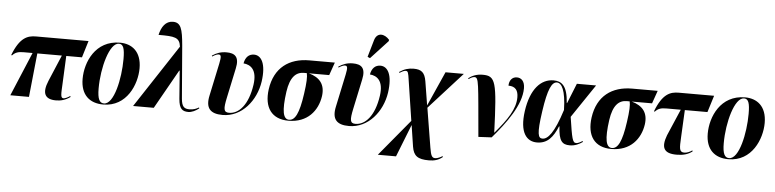

<svg xmlns="http://www.w3.org/2000/svg" viewBox="-55 -1129 6826 1692"><g transform="rotate(5 3357.5 -283.5)"><path d="M48 0H213L253 -388H470L372 -156C325 -44 354 10 452 10C494 10 535 0 578 -31L575 -40C558 -27 530 -14 518 -14C489 -14 493 -47 498 -148L509 -388H648L693 -536H229C153 -536 86 -512 25 -354L32 -351C59 -380 84 -388 133 -388H211Z M870 10C1079 10 1162 -194 1162 -336C1162 -485 1075 -546 971 -546C753 -546 670 -347 670 -200C670 -59 749 10 870 10ZM876 0C837 0 818 -34 818 -128C818 -312 879 -536 962 -536C1002 -536 1014 -497 1014 -404C1014 -232 965 0 876 0Z M1134 0H1317L1512 -346H1516L1535 -98C1542 -11 1570 10 1623 10C1653 10 1689 -7 1717 -30L1714 -38C1695 -26 1667 -14 1632 -14C1584 -14 1563 -32 1557 -103L1519 -568C1506 -716 1490 -770 1420 -770C1355 -770 1319 -715 1303 -644C1447 -644 1489 -639 1500 -557Z M1926 10C2097 10 2219 -144 2244 -313C2267 -473 2221 -544 2157 -544C2112 -544 2081 -515 2071 -459C2134 -454 2194 -413 2175 -280C2149 -98 2067 -14 1982 -14C1932 -14 1930 -45 1951 -145L2007 -409C2030 -514 1986 -543 1913 -543C1865 -543 1825 -529 1787 -503L1790 -495C1814 -511 1832 -518 1845 -518C1867 -518 1872 -504 1858 -438L1797 -150C1773 -39 1816 10 1926 10Z M2509 10C2677 10 2766 -101 2785 -232C2799 -335 2751 -394 2653 -422H2832L2872 -536H2646C2469 -536 2339 -445 2312 -251C2290 -89 2360 10 2509 10ZM2514 1C2461 1 2445 -71 2469 -243C2488 -375 2539 -422 2609 -422H2634C2642 -390 2640 -337 2626 -240C2601 -60 2565 1 2514 1Z M3177 -602 3328 -765 3331 -777C3287 -828 3221 -836 3199 -764L3155 -612ZM3044 10C3215 10 3337 -144 3362 -313C3385 -473 3339 -544 3275 -544C3230 -544 3199 -515 3189 -459C3252 -454 3312 -413 3293 -280C3267 -98 3185 -14 3100 -14C3050 -14 3048 -45 3069 -145L3125 -409C3148 -514 3104 -543 3031 -543C2983 -543 2943 -529 2905 -503L2908 -495C2932 -511 2950 -518 2963 -518C2985 -518 2990 -504 2976 -438L2915 -150C2891 -39 2934 10 3044 10Z M3772 250C3819 250 3857 240 3893 210L3889 202C3877 212 3845 226 3827 226C3799 226 3788 212 3776 137L3719 -211L4013 -536H3851L3715 -231L3681 -441C3668 -519 3637 -543 3569 -543C3524 -543 3486 -532 3443 -503L3447 -495C3470 -510 3487 -518 3501 -518C3521 -518 3524 -505 3534 -436L3588 -83L3320 240H3481L3594 -47L3623 142C3636 223 3674 250 3772 250Z M4189 6 4306 0C4425 -138 4552 -307 4552 -456C4552 -518 4521 -546 4482 -546C4437 -546 4414 -509 4414 -467C4477 -467 4501 -431 4501 -371C4501 -267 4434 -170 4327 -44H4325C4308 -496 4294 -543 4179 -543C4127 -543 4086 -526 4054 -501L4059 -494C4082 -511 4098 -516 4109 -516C4148 -516 4146 -474 4189 6Z M4707 10C4800 10 4849 -51 4889 -148H4893C4900 -20 4930 10 4997 10C5043 10 5080 -8 5111 -30L5107 -38C5087 -25 5068 -15 5052 -15C5020 -15 5013 -49 4984 -241L5183 -536H5013L4942 -359H4939C4929 -515 4875 -548 4806 -548C4695 -548 4605 -454 4577 -257C4550 -65 4615 10 4707 10ZM4753 -28C4715 -28 4700 -62 4730 -267C4759 -469 4793 -532 4837 -532C4879 -532 4916 -471 4920 -296C4854 -87 4799 -28 4753 -28Z M5365 10C5533 10 5622 -101 5641 -232C5655 -335 5607 -394 5509 -422H5688L5728 -536H5502C5325 -536 5195 -445 5168 -251C5146 -89 5216 10 5365 10ZM5370 1C5317 1 5301 -71 5325 -243C5344 -375 5395 -422 5465 -422H5490C5498 -390 5496 -337 5482 -240C5457 -60 5421 1 5370 1Z M5942 10C5998 10 6042 -1 6081 -31L6078 -40C6061 -27 6033 -14 6009 -14C5962 -14 5964 -49 5969 -148L5981 -388H6181L6227 -536H5915C5839 -536 5772 -512 5711 -354L5718 -351C5745 -380 5770 -388 5819 -388H5945L5844 -153C5803 -44 5827 10 5942 10Z M6400 10C6609 10 6692 -194 6692 -336C6692 -485 6605 -546 6501 -546C6283 -546 6200 -347 6200 -200C6200 -59 6279 10 6400 10ZM6406 0C6367 0 6348 -34 6348 -128C6348 -312 6409 -536 6492 -536C6532 -536 6544 -497 6544 -404C6544 -232 6495 0 6406 0Z"/></g></svg>

Font: Noto Serif Display Condensed ExtraBold
Style: Italic
Weight: 800
Width: 3
Italic angle: -12°
Designer: Monotype Design Team
Foundry: Monotype Imaging Inc.
Version: Version 2.009